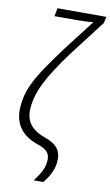

<svg xmlns="http://www.w3.org/2000/svg" viewBox="-104 -811 612 1064"><g transform="rotate(10 202.5 -279.0)"><path d="M166 202H220C250 164 270 129 276 84C283 19 258 -17 185 -43C87 -77 71 -138 80 -206C90 -286 129 -368 242 -522L397 -724L405 -760H130L121 -714H247C281 -714 316 -716 339 -718L205 -544C89 -386 36 -308 24 -205C10 -98 56 -31 153 2C215 22 226 49 221 89C217 128 198 159 166 202Z"/></g></svg>

Font: Noto Sans Condensed Light
Style: Italic
Weight: 300
Width: 3
Italic angle: -12°
Designer: Monotype Design Team
Foundry: Monotype Imaging Inc.
Version: Version 2.013